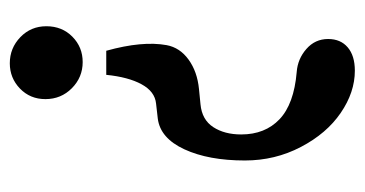

<svg xmlns="http://www.w3.org/2000/svg" viewBox="-192 -514 727 382"><g transform="rotate(90 171.0 -323.5)"><path d="M81.5 -171.9Q61.5 -243.7 70.3 -292Q75.2 -318.4 99.1 -335.7Q123 -353 157.7 -356.4L188 -359.4Q218.8 -362.3 233.4 -384.8Q248 -407.2 248 -440.4Q248 -487.8 217.8 -516.6Q187.5 -545.4 124 -550.8Q97.7 -552.7 77.9 -570.1Q58.1 -587.4 58.1 -613.3Q58.1 -638.2 74.7 -652.3Q91.3 -666.5 121.1 -666.5Q164.1 -666.5 205.1 -638.4Q246.1 -610.4 272.9 -559.1Q299.8 -507.8 299.8 -447.8Q299.8 -375.5 277.6 -327.4Q255.4 -279.3 216.3 -274.4L186.5 -271Q162.6 -268.6 148.2 -242.2Q133.8 -215.8 129.4 -171.9ZM106.4 20Q76.2 20 54.4 -1Q32.7 -22 32.7 -52.7Q32.7 -84 53.5 -104.5Q74.2 -125 104 -125Q134.3 -125 156 -103.5Q177.7 -82 177.7 -50.8Q177.7 -20.5 156.7 -0.2Q135.7 20 106.4 20Z"/></g></svg>

Font: Elstob 10pt SemiBold
Style: Regular
Weight: 600
Designer: Peter S. Baker
Version: Version 1.015